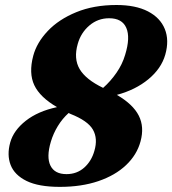

<svg xmlns="http://www.w3.org/2000/svg" viewBox="-20 -734 689 768"><path d="M219.5 13.5Q134.5 13.5 86.2 -10.2Q38 -34 22.5 -74.2Q7 -114.5 21 -164.5Q34.5 -212.5 83 -250.8Q131.5 -289 208 -305.5Q140 -345 117.2 -393.2Q94.5 -441.5 113 -511Q127 -563.5 171 -610Q215 -656.5 285 -685.2Q355 -714 446 -714Q522.5 -714 571.8 -688.5Q621 -663 639.2 -618Q657.5 -573 641 -515Q625 -459.5 573.5 -417Q522 -374.5 447.5 -354.5Q512.5 -316.5 535.2 -271.2Q558 -226 542 -168Q527.5 -114.5 484.2 -73.5Q441 -32.5 373.5 -9.5Q306 13.5 219.5 13.5ZM291 -558.5Q274 -499.5 298.5 -457.8Q323 -416 392.5 -382.5Q422.5 -409 446 -443Q469.5 -477 480.5 -514.5Q502 -584 485.2 -622.5Q468.5 -661 416.5 -661Q371.5 -661 337.5 -632Q303.5 -603 291 -558.5ZM183.5 -167.5Q165 -105.5 181.8 -71.5Q198.5 -37.5 246 -37.5Q287.5 -37.5 316.8 -63.5Q346 -89.5 357.5 -130.5Q372 -179.5 351.8 -215.2Q331.5 -251 261.5 -278.5Q258 -280 254.5 -282Q229.5 -259.5 211.2 -229.5Q193 -199.5 183.5 -167.5Z"/></svg>

Font: Fraunces 72pt S050
Style: Bold Italic
Weight: 700
Italic angle: -16°
Version: Version 1.000; ttfautohint (v1.8.3)